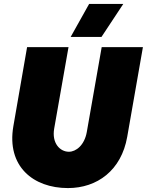

<svg xmlns="http://www.w3.org/2000/svg" viewBox="-20 -940 748 978"><path d="M326 18C475 18 598 -72 628 -243L708 -700H498L422 -267C410 -200 367 -167 331 -167C286 -167 243 -210 256 -285L329 -700H118L48 -297C13 -93 149 18 326 18ZM608 -920H434L340 -752H497Z"/></svg>

Font: Fixel Text 20240404 Black
Style: Italic
Weight: 900
Width: 4
Italic angle: -10°
Designer: AlfaBravo + MacPaw
Foundry: Kyrylo Tkachov, Marchela Mozhyna, Serhii Makarenko, Maria Weinstein, Zakhar Kryvoshyya
Version: Version 1.211;Glyphs 3.2 (3225)